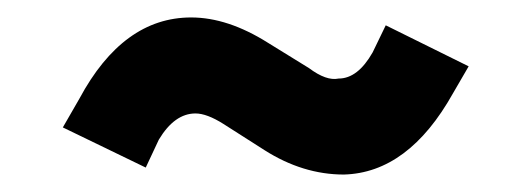

<svg xmlns="http://www.w3.org/2000/svg" viewBox="-20 -434 607 220"><path d="M283 -262 236 -292Q217 -304 204 -304Q180 -304 162 -274L147 -242L52 -288L71 -321Q121 -414 199 -414Q241 -414 287 -385L334 -356Q354 -341 368 -344Q390 -344 407 -374L422 -405L517 -358L499 -327Q448 -236 374 -234Q327 -234 283 -262Z"/></svg>

Font: Lineal Medium
Style: Regular
Weight: 600
Designer: Created by Frank Adebiaye with contributions from Anton Moglia & Ariel Martín Pérez
Created by Frank ADEBIAYE with FontF
Foundry: Velvetyne Type Foundry
Version: Version 2.000